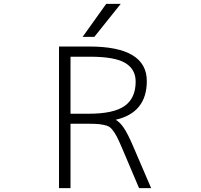

<svg xmlns="http://www.w3.org/2000/svg" viewBox="-20 -972 1040 993"><path d="M344.7 -332V1H285.2V-731.4H441.4Q739.3 -731.4 739.3 -552.7Q739.3 -389.6 578.1 -352.5Q599.6 -340.8 619.1 -312.5Q640.6 -281.2 668.9 -214.8L761.7 1H699.2L611.3 -206.1Q594.7 -245.1 584 -265.6Q573.2 -286.1 560.5 -301.8Q547.9 -317.4 531.2 -322.3Q514.6 -327.1 495.6 -329.6Q476.6 -332 438.5 -332ZM467.8 -781.2H407.2L529.3 -952.1H604.5ZM445.3 -678.7H344.7V-383.8H438.5Q568.4 -383.8 625 -424.3Q681.6 -464.8 681.6 -549.8Q681.6 -614.3 627.4 -646.5Q573.2 -678.7 445.3 -678.7Z"/></svg>

Font: Gen Shin Gothic Monospace Light
Style: Regular
Weight: 300
Designer: [Source Han Sans]
Ryoko NISHIZUKA  (kana & ideographs); Paul D. Hunt (Latin, Greek & Cyrillic); Wenlong ZHANG  (bopomofo
Version: Version 1.002.20150607